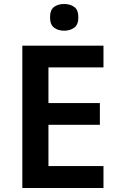

<svg xmlns="http://www.w3.org/2000/svg" viewBox="-20 -943 599 963"><path d="M499 0H92V-714H499V-605H223V-426H481V-317H223V-110H499ZM302 -923Q331 -923 352 -908.5Q373 -894 373 -856Q373 -819 352 -804Q331 -789 302 -789Q272 -789 251.5 -804Q231 -819 231 -856Q231 -894 251.5 -908.5Q272 -923 302 -923Z"/></svg>

Font: Noto Sans Javanese SemiBold
Style: Regular
Weight: 600
Version: Version 2.004